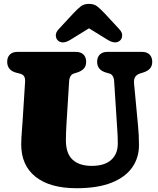

<svg xmlns="http://www.w3.org/2000/svg" viewBox="-20 -974 836 1014"><path d="M598 -309 583 -543Q581 -579.5 557 -586L541 -590.5Q493 -604 493 -648Q493 -671.5 507 -685.8Q521 -700 547 -700H730Q756 -700 770 -685.8Q784 -671.5 784 -648Q784 -625 771.5 -611.5Q759 -598 736 -591L720 -586Q702.5 -580.5 694.2 -568Q686 -555.5 688 -533L709 -310Q714 -260 714 -207Q714 -141.5 678.5 -90.2Q643 -39 570 -9.5Q497 20 384 20Q244 20 168 -40.2Q92 -100.5 92 -212Q92 -225.5 93.2 -247.5Q94.5 -269.5 96.2 -291.8Q98 -314 99 -329L112.5 -542Q113.5 -561.5 107 -571.5Q100.5 -581.5 82 -586L66 -590Q18 -602.5 18 -648Q18 -671.5 32 -685.8Q46 -700 72 -700H381Q407 -700 421 -685.8Q435 -671.5 435 -648Q435 -625 422.5 -611.5Q410 -598 387 -591L371 -586Q347 -579 345 -543L331 -319Q328 -266.5 328 -234Q328 -163 363.5 -130.5Q399 -98 464 -98Q532.5 -98 567.2 -129.5Q602 -161 602 -215Q602 -249 600.5 -269.8Q599 -290.5 598 -309ZM614.5 -760.5Q590 -738 548 -764L450 -824.5L352 -764Q310 -738 285.5 -760.5Q276 -769 274.8 -785.5Q273.5 -802 290 -820L366 -902Q387.5 -925 405 -939.2Q422.5 -953.5 450 -953.5Q477.5 -953.5 495 -939.2Q512.5 -925 534 -902L610 -820Q626.5 -802 625.2 -785.5Q624 -769 614.5 -760.5Z"/></svg>

Font: Fraunces 9pt S100 Black
Style: Regular
Weight: 900
Version: Version 1.000; ttfautohint (v1.8.3)